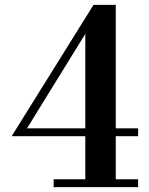

<svg xmlns="http://www.w3.org/2000/svg" viewBox="-20 -768 611 788"><path d="M200.2 0V-32.2H330.1V-209H27.8L363.8 -748H455.1V-241.2H546.9V-209H455.1V-32.2H546.9V0ZM90.8 -241.2H330.1V-628.9Z"/></svg>

Font: Fin Serif Display
Style: Italic
Weight: 400
Designer: J. Blake Harris
Version: Version 1.006;FEAKit 1.0